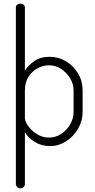

<svg xmlns="http://www.w3.org/2000/svg" viewBox="-20 -786 516 1041"><path d="M90 235Q80 235 73 228Q66 221 66 213V-745Q66 -755 73 -760.5Q80 -766 90 -766Q101 -766 108 -760.5Q115 -755 115 -745V-402Q132 -431 165.5 -454.5Q199 -478 248 -478Q297 -478 338 -453.5Q379 -429 403.5 -387.5Q428 -346 428 -295V-179Q428 -131 403.5 -88.5Q379 -46 338.5 -20Q298 6 251 6Q205 6 168.5 -16.5Q132 -39 115 -70V213Q115 221 108 228Q101 235 90 235ZM246 -40Q282 -40 312 -60Q342 -80 360.5 -112Q379 -144 379 -179V-295Q379 -330 360.5 -361Q342 -392 312 -412Q282 -432 245 -432Q213 -432 183 -415.5Q153 -399 134 -368.5Q115 -338 115 -295V-145Q115 -129 132 -104Q149 -79 179 -59.5Q209 -40 246 -40Z"/></svg>

Font: Dosis Light
Style: Regular
Weight: 300
Designer: EdgarTolentino, PabloImpallari, IginoMarini
Foundry: EdgarTolentino, PabloImpallari, IginoMarini
Version: Version 3.001; ttfautohint (v1.8.2)